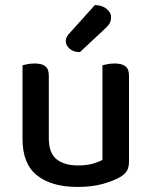

<svg xmlns="http://www.w3.org/2000/svg" viewBox="-20 -725 599 759"><path d="M69 -467Q76 -469 89 -471.5Q102 -474 117 -474Q146 -474 159.5 -463Q173 -452 173 -425V-178Q173 -120 203.5 -95.5Q234 -71 288 -71Q323 -71 347 -78Q371 -85 385 -93V-467Q393 -469 405.5 -471.5Q418 -474 433 -474Q462 -474 476 -463Q490 -452 490 -425V-88Q490 -66 483 -52Q476 -38 455 -25Q429 -10 386.5 2Q344 14 287 14Q184 14 126.5 -31.5Q69 -77 69 -176ZM355 -705Q385 -704 402 -689.5Q419 -675 419 -658Q419 -641 412 -630.5Q405 -620 388 -605L296 -519Q270 -519 255 -532.5Q240 -546 240 -562Q240 -572 244.5 -580Q249 -588 257 -596Z"/></svg>

Font: Baloo 2 Medium
Style: Regular
Weight: 500
Designer: Sarang Kulkarni and Ek Type
Foundry: Ek Type
Version: Version 1.640;hotconv 1.0.111;makeotfexe 2.5.65597; ttfautoh